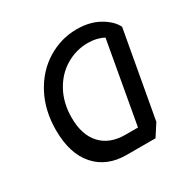

<svg xmlns="http://www.w3.org/2000/svg" viewBox="-144 -740 893 902"><g transform="rotate(-30 302.5 -289.5)"><path d="M575 -507 491 -40 449 25H293Q186 25 124.5 -44.5Q63 -114 63 -241Q63 -348 107 -431Q151 -514 225 -559Q299 -604 384 -604Q455 -604 506 -574.5Q557 -545 575 -507ZM482 -502Q445 -522 397 -522Q333 -522 277.5 -489Q222 -456 189 -395Q156 -334 156 -255Q156 -162 203 -111Q250 -60 335 -60H403Z"/></g></svg>

Font: Lemonada Light
Style: Regular
Weight: 300
Designer: Mohamed Gaber (Arabic) Eduardo Tunni (Latin)
Foundry: Kief Type Foundry
Version: Version 3.006